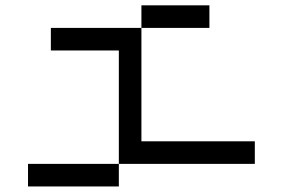

<svg xmlns="http://www.w3.org/2000/svg" viewBox="-20 -712 1040 706"><path d="M167 -526.4V-609.4H500V-192.4H917V-109.4H417V-526.4ZM83 -26.4V-109.4H417V-26.4ZM500 -609.4V-692.4H750V-609.4Z"/></svg>

Font: KH Dot Kodenmachou 12
Style: Regular
Weight: 400
Designer: Original version for X68000 by Keitarou Hiraki (http://hp.vector.co.jp/authors/VA000874/) / TrueType conversion by Homem
Version: Version 1.00.20150527